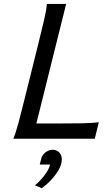

<svg xmlns="http://www.w3.org/2000/svg" viewBox="-20 -719 558 995"><path d="M168.5 -79.1H277.8Q350.1 -79.1 406 -80.1Q461.9 -81.1 492.2 -85.9L471.2 0H48.8Q61.5 -28.8 75.9 -83Q90.3 -137.2 107.9 -208L178.2 -490.7Q195.8 -561 208.5 -615.5Q221.2 -669.9 222.7 -698.7H322.8ZM186 133.8 195.8 95.7Q204.1 77.6 220.2 67.4Q236.3 57.1 252.9 57.1Q272.9 57.1 286.6 70.6Q300.3 84 300.3 106.4Q300.3 142.1 269.3 184.1Q238.3 226.1 196.3 256.3L161.1 241.2Q175.3 230 191.7 212.4Q208 194.8 221.4 174.1Q234.9 153.3 239.7 133.8Z"/></svg>

Font: Andika
Style: Italic
Weight: 400
Italic angle: -14°
Designer: Victor Gaultney, Annie Olsen, Julie Remington, Don Collingsworth, Eric Hays, Becca Hirsbrunner
Foundry: SIL International
Version: Version 6.101